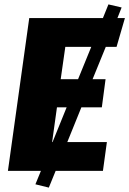

<svg xmlns="http://www.w3.org/2000/svg" viewBox="-20 -777 588 873"><path d="M461 -564 401 -417H460L443 -289H350L286 -131H466L448 0H233L202 76L141 61L166 0H16L113 -695H448L473 -757L533 -743L514 -695H548L510 -564ZM395 -564H277L256 -417H335ZM283 -289H239L217 -131H219Z"/></svg>

Font: Trujillo ExtraBold
Style: Italic
Weight: 800
Italic angle: -8°
Designer: Fira Sans original fonts by bBox Type GmbH, Carrois Corporate GbR, & Edenspiekermann AG / Changes by Cristiano Sobral
Foundry: Fira Sans original fonts by bBox Type GmbH, Carrois Corporate GbR, & Edenspiekermann AG / Changes by Cristiano Sobral
Version: Version 4.301;July 28, 2020;FontCreator 13.0.0.2655 64-bit